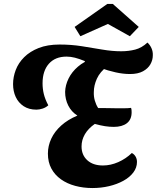

<svg xmlns="http://www.w3.org/2000/svg" viewBox="-20 -929 792 970"><path d="M447 21Q401 21 360 10Q319 -1 288 -23Q257 -45 239.5 -77.5Q222 -110 222 -153Q222 -192 239 -228.5Q256 -265 289.5 -295Q323 -325 371 -345Q341 -364 325 -395.5Q309 -427 309 -465Q310 -499 326.5 -532.5Q343 -566 374 -592.5Q405 -619 446 -632L522 -594Q485 -566 469.5 -531.5Q454 -497 454 -464Q453 -442 459 -421Q465 -400 476 -383Q489 -383 506 -383Q523 -383 540.5 -382.5Q558 -382 570 -382Q586 -382 606.5 -382Q627 -382 642 -384Q644 -379 644.5 -373.5Q645 -368 645 -362Q645 -325 621 -306.5Q597 -288 555 -288Q533 -288 510.5 -291.5Q488 -295 459 -303Q426 -280 409 -251Q392 -222 392 -189Q392 -146 421 -119.5Q450 -93 500 -93Q539 -93 577.5 -110Q616 -127 646 -156Q658 -150 665 -138Q672 -126 672 -111Q672 -82 653.5 -57.5Q635 -33 603 -15.5Q571 2 531 11.5Q491 21 447 21ZM164 -375Q126 -375 99.5 -392.5Q73 -410 59.5 -439Q46 -468 46 -504Q46 -540 59.5 -575.5Q73 -611 102 -640Q131 -669 175.5 -686.5Q220 -704 281 -704Q340 -704 393.5 -695.5Q447 -687 497 -678.5Q547 -670 592 -670Q630 -670 663 -678.5Q696 -687 725 -714Q738 -702 745.5 -685Q753 -668 752 -649Q752 -626 740 -604.5Q728 -583 702.5 -569Q677 -555 637 -555Q602 -555 564 -563.5Q526 -572 487 -586Q448 -600 410 -616L407 -621Q380 -632 358.5 -637.5Q337 -643 316 -643Q259 -643 227 -607Q195 -571 195 -508Q195 -480 201.5 -453.5Q208 -427 224 -397Q212 -386 195.5 -380.5Q179 -375 164 -375ZM386 -746 357 -793 522 -909H550L681 -793L636 -746L525 -808Z"/></svg>

Font: Sansita Swashed Light SemiBold
Style: Regular
Weight: 600
Version: Version 1.003